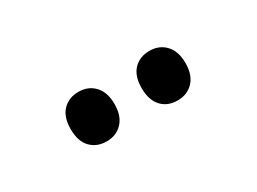

<svg xmlns="http://www.w3.org/2000/svg" viewBox="-24 -881 549 410"><g transform="rotate(-30 250.0 -676.0)"><path d="M108 -676Q108 -706 123 -721.5Q138 -737 162 -737Q186 -737 201 -721Q216 -705 216 -676Q216 -647 201 -631Q186 -615 162 -615Q138 -615 123 -630.5Q108 -646 108 -676ZM283 -676Q283 -706 298 -721.5Q313 -737 337 -737Q361 -737 376 -721Q391 -705 391 -676Q391 -647 376 -631Q361 -615 337 -615Q312 -615 297.5 -631Q283 -647 283 -676Z"/></g></svg>

Font: Noto Sans Ethiopic ExtraCondensed SemiBold
Style: Regular
Weight: 600
Width: 2
Designer: Monotype Design Team
Foundry: Monotype Imaging Inc.
Version: Version 2.102; ttfautohint (v1.8.4.7-5d5b)